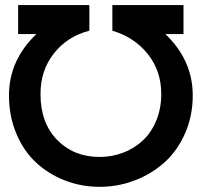

<svg xmlns="http://www.w3.org/2000/svg" viewBox="-20 -720 788 750"><path d="M329.1 -600.1Q243.2 -578.1 190.7 -511.5Q138.2 -444.8 138.2 -353Q138.2 -239.7 203.4 -173.3Q268.6 -106.9 369.1 -106.9Q418 -106.9 461.7 -123.8Q505.4 -140.6 538.3 -171.6Q571.3 -202.6 590.6 -249.5Q609.9 -296.4 609.9 -353Q609.9 -443.4 556.9 -509.3Q503.9 -575.2 418.9 -600.1V-700.2H696.8V-586.9H626Q732.9 -484.9 732.9 -347.2Q732.9 -267.1 702.9 -199Q672.9 -130.9 622.6 -85.7Q572.3 -40.5 506.6 -15.4Q440.9 9.8 369.1 9.8Q297.4 9.8 232.9 -15.4Q168.5 -40.5 120.1 -85.7Q71.8 -130.9 43.5 -198.7Q15.1 -266.6 15.1 -347.2Q15.1 -484.9 122.1 -586.9H50.8V-700.2H329.1Z"/></svg>

Font: Cakra Normal
Style: Regular
Weight: 400
Designer: Lucia Kollert, Vojtech Kollert
Foundry: OoM Type
Version: Version 1.000;Glyphs 3.1.1 (3148)